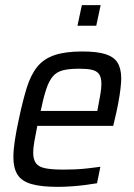

<svg xmlns="http://www.w3.org/2000/svg" viewBox="-20 -718 521 746"><path d="M204 8Q140 8 102 -3Q64 -14 48 -39.5Q32 -65 32 -107Q32 -135 37.5 -171.5Q43 -208 53 -254Q68 -325 83.5 -375.5Q99 -426 124 -457.5Q149 -489 191 -503.5Q233 -518 300 -518Q357 -518 390 -507.5Q423 -497 437 -474Q451 -451 451 -413Q451 -397 448 -372Q445 -347 439.5 -317.5Q434 -288 426 -255L420 -229H125Q118 -194 113.5 -168.5Q109 -143 109 -125Q109 -98 120 -83.5Q131 -69 157 -64Q183 -59 227 -59Q247 -59 272 -60Q297 -61 322.5 -64Q348 -67 370 -70L357 -6Q339 -3 313 0.5Q287 4 258.5 6Q230 8 204 8ZM138 -287H358L361 -302Q366 -329 370 -352Q374 -375 374 -391Q374 -418 364.5 -430.5Q355 -443 336.5 -447Q318 -451 288 -451Q249 -451 225 -445Q201 -439 186 -422Q171 -405 160 -372.5Q149 -340 138 -287ZM281 -618 298 -698H371L354 -618Z"/></svg>

Font: Saira SemiCondensed
Style: Italic
Weight: 400
Width: 4
Italic angle: -12°
Designer: Hector Gatti with collaboration of the Omnibus-Type team
Foundry: Omnibus-Type
Version: Version 1.101